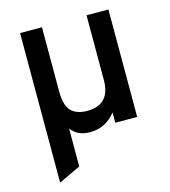

<svg xmlns="http://www.w3.org/2000/svg" viewBox="-107 -596 779 882"><g transform="rotate(-15 282.5 -155.5)"><path d="M386 0V-49Q338 12 264 12Q205 12 174 -29V151L70 200V-511H174V-206Q174 -139 200 -112.5Q226 -86 276 -86Q386 -86 386 -204V-511H490V0Z"/></g></svg>

Font: Overpass Light
Style: Bold
Weight: 600
Designer: Delve Withrington, Thomas Jockin
Foundry: Delve Fonts
Version: Version 3.000;DELV;Overpass